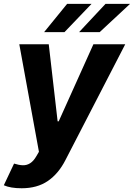

<svg xmlns="http://www.w3.org/2000/svg" viewBox="-38 -776 697 1000"><path d="M74.9 204.5Q16.7 204.5 -18.1 188.9L35.2 76Q60.7 84.2 81.3 84.7Q101.9 85.2 119.5 73.9Q137.1 62.5 151.3 37.6L164.8 14.6L62.5 -545.5H215.9L262.1 -144.2H267.8L448.5 -545.5H614.3L302.2 58.9Q266 129.3 210.8 166.9Q155.5 204.5 74.9 204.5ZM373.9 -608.7 511.4 -755.7H639.2L481.2 -608.7ZM191.8 -608.7 311.4 -755.7H438.6L297.9 -608.7Z"/></svg>

Font: Karasuma Gothic
Style: Bold Italic
Weight: 700
Italic angle: 9.39998°
Designer: Rasmus Andersson / Ryoko Nishizuka
Foundry: Genbu
Version: Version 1.00